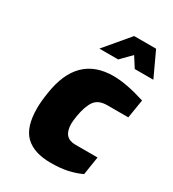

<svg xmlns="http://www.w3.org/2000/svg" viewBox="-188 -882 896 992"><g transform="rotate(30 259.5 -385.5)"><path d="M69 -204Q69 -245 78 -300Q115 -545 329 -545Q406 -545 519 -509L501 -398H376Q324 -398 301 -366.5Q278 -335 267 -270Q262 -238 262 -223Q262 -139 334 -139H467L450 -30Q411 -12 369 -3Q327 6 270 6Q171 6 120 -42.5Q69 -91 69 -204ZM317 -777H448L516 -631H405L366 -692L306 -631H194Z"/></g></svg>

Font: Exo Black
Style: Italic
Weight: 900
Italic angle: -9°
Designer: Natanael Gama
Foundry: Natanael Gama
Version: Version 1.500; ttfautohint (v1.6)